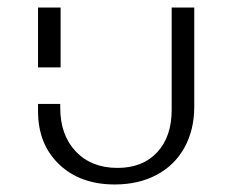

<svg xmlns="http://www.w3.org/2000/svg" viewBox="-20 -485 617 510"><path d="M81 -190V-209H140V-199Q140 -126 181.5 -82.5Q223 -39 292 -39Q359 -39 397.5 -80.5Q436 -122 436 -193V-465H496V-202Q496 -140 470 -93Q444 -46 396 -20.5Q348 5 285 5Q193 5 137 -48.5Q81 -102 81 -190ZM81 -465H141V-306H81Z"/></svg>

Font: Ysabeau SC Semilight
Style: Regular
Weight: 300
Designer: Christian Thalmann (Catharsis Fonts)
Version: Version 0.003